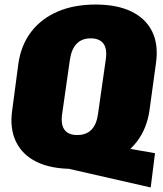

<svg xmlns="http://www.w3.org/2000/svg" viewBox="-20 -732 718 846"><path d="M227 -1 295 -121 663 -57 644 94ZM299 12Q204 12 141 -19Q78 -50 50 -108.5Q22 -167 34 -248L61 -452Q73 -534 117.5 -592Q162 -650 234 -681Q306 -712 401 -712Q496 -712 559.5 -681Q623 -650 651 -592Q679 -534 667 -452L639 -248Q628 -167 583.5 -108.5Q539 -50 466.5 -19Q394 12 299 12ZM320 -137Q360 -137 383 -160.5Q406 -184 412 -231L446 -469Q453 -516 436 -539.5Q419 -563 379 -563Q341 -563 318 -539.5Q295 -516 288 -469L254 -231Q247 -184 264 -160.5Q281 -137 320 -137Z"/></svg>

Font: Pathway Extreme Condensed Black
Style: Italic
Weight: 900
Width: 3
Italic angle: -8°
Version: Version 1.001;gftools[0.9.26]